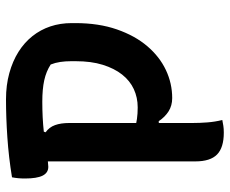

<svg xmlns="http://www.w3.org/2000/svg" viewBox="-83 -677 766 640"><g transform="rotate(-90 300.0 -357.0)"><path d="M220 1Q210 3 200.5 4.5Q191 6 178 6Q128 6 105 -16.5Q82 -39 82 -89Q82 -155 82 -221Q82 -287 82 -353.5Q82 -420 82 -486Q82 -552 82 -618H190L179 -588Q196 -576 203 -556.5Q210 -537 210 -509Q210 -441 210 -373Q210 -305 210 -236.5Q210 -168 210 -99Q210 -74 212 -48.5Q214 -23 220 1ZM29 -700Q96 -711 162.5 -715.5Q229 -720 289 -720Q336 -720 376 -709Q416 -698 447 -678.5Q478 -659 499.5 -632Q521 -605 532 -572Q543 -539 543 -501V-489Q543 -411 522 -350.5Q501 -290 466 -249Q431 -208 386.5 -187Q342 -166 293 -166Q268 -166 249 -178Q230 -190 216 -211L189 -209V-291Q206 -286 223.5 -283.5Q241 -281 262 -281Q295 -281 323 -294Q351 -307 371.5 -333Q392 -359 404 -397.5Q416 -436 416 -488V-503Q416 -522 413.5 -539Q411 -556 405 -571Q382 -586 352.5 -592.5Q323 -599 281 -599Q227 -599 181.5 -594Q136 -589 105.5 -584Q75 -579 64 -579Q44 -579 34.5 -598Q25 -617 25 -657Q25 -669 26 -679.5Q27 -690 29 -700Z"/></g></svg>

Font: Recursive Casual SemiBold
Style: Regular
Weight: 600
Version: Version 1.047